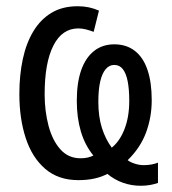

<svg xmlns="http://www.w3.org/2000/svg" viewBox="-20 -567 551 615"><path d="M229 -547Q248 -547 264.5 -543.5Q281 -540 297 -533L280 -465Q267 -470 254.5 -473Q242 -476 231 -476Q179 -476 151 -421Q123 -366 123 -265Q123 -211 135.5 -164Q148 -117 173.5 -88.5Q199 -60 238 -60Q251 -60 261.5 -62.5Q272 -65 279 -69Q252 -102 239 -146Q226 -190 226 -244Q226 -302 240 -342Q254 -382 281 -403.5Q308 -425 346 -425Q385 -425 412 -404Q439 -383 452.5 -343Q466 -303 466 -246Q466 -192 448 -143Q430 -94 389 -54Q396 -48 411 -43Q426 -38 440 -38Q453 -38 464.5 -40Q476 -42 486 -46V19Q475 23 461 25.5Q447 28 431 28Q401 28 374 18.5Q347 9 324 -10Q305 0 282 5Q259 10 231 10Q167 10 125 -26Q83 -62 62.5 -124.5Q42 -187 42 -266Q42 -326 53 -377.5Q64 -429 87 -467Q110 -505 145 -526Q180 -547 229 -547ZM346 -359Q330 -359 318.5 -345.5Q307 -332 301 -306Q295 -280 295 -241Q295 -193 306.5 -157Q318 -121 338 -94Q364 -115 379 -154Q394 -193 394 -244Q394 -281 389 -306.5Q384 -332 373.5 -345.5Q363 -359 346 -359Z"/></svg>

Font: Noto Sans ExtraCondensed
Style: Regular
Weight: 400
Width: 2
Designer: Monotype Design Team
Foundry: Monotype Imaging Inc.
Version: Version 2.013